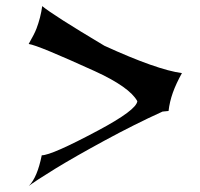

<svg xmlns="http://www.w3.org/2000/svg" viewBox="-20 -659 650 624"><path d="M571.3 -421.4Q552.2 -387.2 541.7 -357.7Q531.2 -328.1 527.8 -298.3L508.3 -296.4Q461.9 -275.4 413.8 -251.2Q365.7 -227.1 319.8 -202.1Q273.9 -177.2 232.4 -153.6Q190.9 -129.9 158.2 -109.9Q125.5 -89.8 103.3 -75.2Q81.1 -60.5 73.7 -54.7Q101.1 -82 115.7 -154.3Q147.9 -154.3 298.8 -234.9Q423.3 -301.3 426.3 -330.1Q401.4 -376 287.1 -428.2Q195.8 -469.7 142.6 -491.7Q89.4 -513.7 73.2 -516.1Q92.3 -549.3 98.6 -566.2Q105 -583 109.9 -601.8Q114.7 -620.6 117.2 -639.2Q152.3 -609.9 319.3 -510.3Q490.2 -432.1 571.3 -421.4Z"/></svg>

Font: MedievalSharp
Style: Regular
Weight: 500
Version: Version 1.0